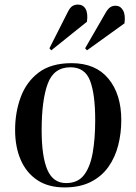

<svg xmlns="http://www.w3.org/2000/svg" viewBox="-20 -805 596 839"><path d="M262 14Q191 14 143 -18Q95 -50 70.5 -106.5Q46 -163 46 -237Q46 -314 70.5 -380.5Q95 -447 149 -488Q203 -529 293 -529Q398 -529 454 -461Q510 -393 510 -280Q510 -223 496.5 -170Q483 -117 453.5 -75.5Q424 -34 376.5 -10Q329 14 262 14ZM269 -5Q320 -5 347 -40Q374 -75 385 -137Q396 -199 396 -280Q396 -394 373.5 -452.5Q351 -511 288 -511Q215 -511 188.5 -439Q162 -367 162 -236Q162 -121 187 -63Q212 -5 269 -5ZM277 -754Q286 -772 296.5 -778.5Q307 -785 320 -785Q343 -785 354 -766Q365 -747 360 -710L204 -585L196 -594ZM442 -750Q452 -767 462 -773.5Q472 -780 485 -780Q506 -780 517.5 -760Q529 -740 524 -703L360 -585L352 -594Z"/></svg>

Font: Literata 72pt Medium
Style: Italic
Weight: 500
Italic angle: -2°
Designer: Latin by Veronika Burian and Jose Scaglione. Greek by Irene Vlachou. Cyrillic by Vera Evstafieva
Foundry: TypeTogether
Version: Version 3.002